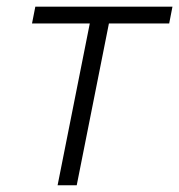

<svg xmlns="http://www.w3.org/2000/svg" viewBox="-20 -548 530 568"><path d="M480.5 -478.5H302.2L207 0H150.4L245.6 -478.5H74.7L84.5 -528.3H490.2Z"/></svg>

Font: Franko
Style: Light Italic
Weight: 300
Designer: Google
Version: Version 1.200310; 2013